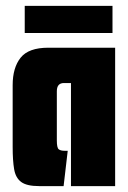

<svg xmlns="http://www.w3.org/2000/svg" viewBox="-20 -632 436 652"><path d="M113 0Q71 0 52 -14Q33 -28 28 -57.5Q23 -87 23 -133V-343Q23 -402 50 -436Q77 -470 144 -470H371V0H221V-350H197Q173 -350 173 -322V-155Q173 -130 179.5 -125Q186 -120 199 -120H210L196 0ZM64 -520V-612H362V-520Z"/></svg>

Font: Smooch Sans Black
Style: Regular
Weight: 900
Designer: Robert E. Leuschke
Foundry: Robert E. Leuschke
Version: Version 1.010; ttfautohint (v1.8.3)